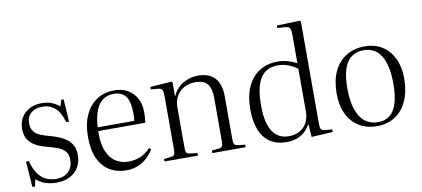

<svg xmlns="http://www.w3.org/2000/svg" viewBox="-71 -1014 2804 1277"><g transform="rotate(-10 1331.5 -376.0)"><path d="M57 14 45 -159 64 -160Q78 -104 102 -71.5Q126 -39 156.5 -25Q187 -11 222 -11Q278 -11 307.5 -41.5Q337 -72 337 -119Q337 -154 321.5 -174.5Q306 -195 276 -207.5Q246 -220 202 -231Q177 -238 151.5 -247.5Q126 -257 104.5 -273.5Q83 -290 70 -315Q57 -340 57 -379Q57 -419 75.5 -451.5Q94 -484 129 -504Q164 -524 214 -524Q255 -524 285 -511Q315 -498 335 -481L347 -524H363L373 -371L353 -372Q337 -435 302.5 -467.5Q268 -500 213 -500Q166 -500 137.5 -475.5Q109 -451 109 -408Q109 -371 126 -350Q143 -329 172 -318Q201 -307 235 -298Q264 -290 292 -278.5Q320 -267 342.5 -250Q365 -233 378.5 -207Q392 -181 392 -143Q392 -97 371.5 -61.5Q351 -26 312.5 -6Q274 14 221 14Q183 14 149 3Q115 -8 85 -33L75 14Z M694 14Q630 14 581.5 -15Q533 -44 506 -102.5Q479 -161 479 -248Q479 -334 507 -395.5Q535 -457 585.5 -490.5Q636 -524 703 -524Q758 -524 796 -501.5Q834 -479 855 -439.5Q876 -400 876 -348Q876 -331 875 -313Q874 -295 871 -276H553Q551 -192 572.5 -140Q594 -88 632 -64.5Q670 -41 717 -41Q759 -41 795.5 -55.5Q832 -70 867 -106L879 -95Q841 -37 795 -11.5Q749 14 694 14ZM554 -301H801Q803 -313 803.5 -325.5Q804 -338 804 -351Q804 -431 777.5 -466.5Q751 -502 697 -502Q656 -502 625 -481Q594 -460 576 -415.5Q558 -371 554 -301Z M952 0V-17L1002 -23Q1018 -25 1023 -34Q1028 -43 1028 -70V-422Q1028 -458 1022 -470Q1016 -482 994 -484L945 -488L947 -505L1090 -515L1096 -510V-416H1098Q1122 -470 1169 -497Q1216 -524 1269 -524Q1320 -524 1354 -505Q1388 -486 1405 -449Q1422 -412 1422 -358V-64Q1422 -42 1428 -33.5Q1434 -25 1453 -22L1500 -17V0H1275V-17L1321 -22Q1340 -24 1345.5 -33Q1351 -42 1351 -64V-353Q1351 -399 1340.5 -428Q1330 -457 1306.5 -470.5Q1283 -484 1244 -484Q1203 -484 1169.5 -466Q1136 -448 1117.5 -415.5Q1099 -383 1099 -340V-67Q1099 -44 1104 -35Q1109 -26 1124 -24L1178 -17V0Z M1776 14Q1711 14 1666 -15Q1621 -44 1597.5 -101.5Q1574 -159 1574 -243Q1574 -331 1602.5 -393.5Q1631 -456 1683.5 -490Q1736 -524 1808 -524Q1845 -524 1878.5 -514Q1912 -504 1936 -490V-683Q1936 -717 1928.5 -728Q1921 -739 1893 -741L1844 -744L1846 -761L2000 -766L2007 -760V-66Q2007 -42 2013.5 -32Q2020 -22 2040 -20L2088 -17V1L1944 9L1938 -78H1936Q1920 -48 1896.5 -27.5Q1873 -7 1843 3.5Q1813 14 1776 14ZM1796 -22Q1838 -22 1869.5 -39Q1901 -56 1918.5 -88.5Q1936 -121 1936 -167V-452Q1908 -474 1874.5 -486.5Q1841 -499 1803 -499Q1754 -499 1719.5 -474.5Q1685 -450 1667 -396Q1649 -342 1649 -254Q1649 -175 1666 -124Q1683 -73 1715.5 -47.5Q1748 -22 1796 -22Z M2386 14Q2316 14 2264.5 -18Q2213 -50 2185.5 -108Q2158 -166 2158 -246Q2158 -332 2186.5 -393.5Q2215 -455 2268.5 -489Q2322 -523 2396 -523Q2464 -523 2513.5 -491.5Q2563 -460 2590.5 -403Q2618 -346 2618 -269Q2618 -182 2590 -118.5Q2562 -55 2510 -20.5Q2458 14 2386 14ZM2398 -11Q2444 -11 2476 -35.5Q2508 -60 2524.5 -112.5Q2541 -165 2541 -246Q2541 -311 2530.5 -358Q2520 -405 2500 -436.5Q2480 -468 2450.5 -483.5Q2421 -499 2383 -499Q2336 -499 2302.5 -475Q2269 -451 2251.5 -400Q2234 -349 2234 -268Q2234 -180 2254 -123Q2274 -66 2310.5 -38.5Q2347 -11 2398 -11Z"/></g></svg>

Font: Literata 60pt Light
Style: Regular
Weight: 300
Designer: Latin by Veronika Burian and Jose Scaglione. Greek by Irene Vlachou. Cyrillic by Vera Evstafieva.
Foundry: TypeTogether
Version: Version 3.103;gftools[0.9.29]